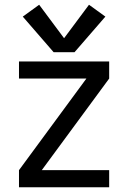

<svg xmlns="http://www.w3.org/2000/svg" viewBox="-20 -789 540 809"><path d="M206 -569H294L424 -719L355 -769L250 -628L145 -769L76 -719ZM60 0H440V-72H156L440 -458V-530H60V-458H344L60 -72Z"/></svg>

Font: Iosevka SS09
Style: Regular
Weight: 400
Monospace: yes
Designer: Belleve Invis
Foundry: Belleve Invis
Version: Version 5.2.1; ttfautohint (v1.8.3)